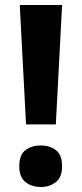

<svg xmlns="http://www.w3.org/2000/svg" viewBox="-20 -734 326 767"><path d="M203 -237H84L59 -714H228ZM57 -70Q57 -116 82 -134.5Q107 -153 143 -153Q178 -153 203 -134.5Q228 -116 228 -70Q228 -26 203 -6.5Q178 13 143 13Q107 13 82 -6.5Q57 -26 57 -70Z"/></svg>

Font: RS Noto Sans
Style: Bold
Weight: 700
Designer: Monotype Design Team
Foundry: Monotype Imaging Inc.
Version: Version 3.10